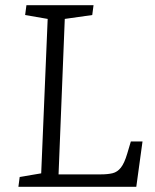

<svg xmlns="http://www.w3.org/2000/svg" viewBox="-20 -721 600 741"><path d="M56 -38 139 -52 164 -648 77 -663 82 -701H341L336 -663L230 -648L206 -48H369Q396 -48 414.5 -52.5Q433 -57 446.5 -74Q460 -91 471 -128L485 -175H530L506 0H51Z"/></svg>

Font: Literata Light
Style: Italic
Weight: 300
Italic angle: -2°
Designer: Latin by Veronika Burian and Jose Scaglione. Greek by Irene Vlachou. Cyrillic by Vera Evstafieva
Foundry: TypeTogether
Version: Version 3.103;gftools[0.9.29]